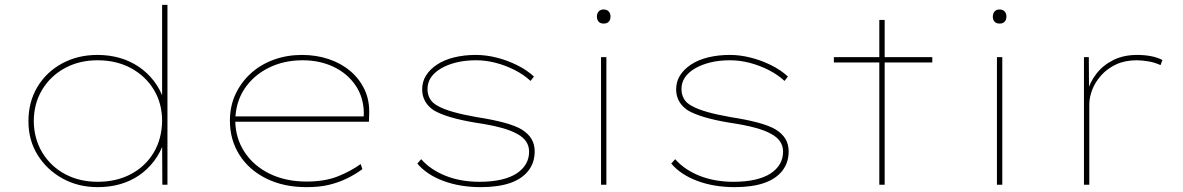

<svg xmlns="http://www.w3.org/2000/svg" viewBox="-20 -760 4868 790"><path d="M382 10Q302 10 237.5 -25.5Q173 -61 135 -122Q97 -183 97 -261Q97 -341 134 -402.5Q171 -464 235.5 -499Q300 -534 381 -534Q429 -534 471.5 -522Q514 -510 550 -486Q586 -462 613 -427Q640 -392 656 -345L647 -346V-740H669V0H648L647 -179L657 -181Q641 -133 614 -97.5Q587 -62 551.5 -38Q516 -14 473.5 -2Q431 10 382 10ZM382 -12Q459 -12 518.5 -43.5Q578 -75 612 -131.5Q646 -188 647 -263Q647 -334 613.5 -390Q580 -446 520 -479Q460 -512 381 -512Q306 -512 246.5 -479.5Q187 -447 153 -390Q119 -333 119 -261Q120 -188 154.5 -131.5Q189 -75 248 -43.5Q307 -12 382 -12Z M1241 10Q1147 10 1075.5 -25.5Q1004 -61 965 -123Q926 -185 926 -263Q926 -324 949.5 -373.5Q973 -423 1013 -459Q1053 -495 1107 -514.5Q1161 -534 1222 -534Q1281 -534 1332 -517Q1383 -500 1421 -468Q1459 -436 1480 -391.5Q1501 -347 1499 -291L1498 -259H938V-281H1487L1476 -270L1477 -295Q1476 -361 1442 -410Q1408 -459 1351.5 -485.5Q1295 -512 1225 -512Q1148 -512 1085.5 -481Q1023 -450 986 -394.5Q949 -339 948 -263Q949 -191 986.5 -134Q1024 -77 1090 -45Q1156 -13 1241 -13Q1317 -13 1370.5 -34.5Q1424 -56 1464 -85L1471 -64Q1438 -40 1404 -24Q1370 -8 1331.5 1Q1293 10 1241 10Z M1958 10Q1873 10 1804.5 -15.5Q1736 -41 1697 -87L1713 -105Q1752 -61 1814 -36.5Q1876 -12 1953 -12Q2004 -12 2042.5 -21Q2081 -30 2106 -46.5Q2131 -63 2144 -85.5Q2157 -108 2157 -136Q2157 -183 2108 -209Q2084 -223 2041.5 -234.5Q1999 -246 1938 -255Q1877 -265 1833.5 -278Q1790 -291 1765 -306Q1742 -321 1729.5 -343Q1717 -365 1717 -392Q1717 -424 1733 -449.5Q1749 -475 1778.5 -494.5Q1808 -514 1849 -524Q1890 -534 1938 -534Q1980 -534 2023.5 -523Q2067 -512 2107.5 -492Q2148 -472 2177 -445L2163 -427Q2135 -453 2097.5 -472Q2060 -491 2019.5 -501.5Q1979 -512 1939 -512Q1894 -512 1857.5 -503Q1821 -494 1794 -478Q1767 -462 1753 -441Q1739 -420 1739 -394Q1739 -372 1748.5 -354.5Q1758 -337 1780 -325Q1804 -311 1844.5 -299.5Q1885 -288 1942 -278Q2007 -268 2053.5 -255.5Q2100 -243 2127 -227Q2154 -210 2167 -188Q2180 -166 2180 -137Q2180 -91 2154 -57.5Q2128 -24 2079 -7Q2030 10 1958 10Z M2453 0V-525H2475V0ZM2464 -663Q2450 -663 2443 -671Q2436 -679 2436 -692Q2436 -704 2443 -712.5Q2450 -721 2464 -721Q2477 -721 2484.5 -713Q2492 -705 2492 -692Q2492 -679 2485 -671Q2478 -663 2464 -663Z M3003 10Q2918 10 2849.5 -15.5Q2781 -41 2742 -87L2758 -105Q2797 -61 2859 -36.5Q2921 -12 2998 -12Q3049 -12 3087.5 -21Q3126 -30 3151 -46.5Q3176 -63 3189 -85.5Q3202 -108 3202 -136Q3202 -183 3153 -209Q3129 -223 3086.5 -234.5Q3044 -246 2983 -255Q2922 -265 2878.5 -278Q2835 -291 2810 -306Q2787 -321 2774.5 -343Q2762 -365 2762 -392Q2762 -424 2778 -449.5Q2794 -475 2823.5 -494.5Q2853 -514 2894 -524Q2935 -534 2983 -534Q3025 -534 3068.5 -523Q3112 -512 3152.5 -492Q3193 -472 3222 -445L3208 -427Q3180 -453 3142.5 -472Q3105 -491 3064.5 -501.5Q3024 -512 2984 -512Q2939 -512 2902.5 -503Q2866 -494 2839 -478Q2812 -462 2798 -441Q2784 -420 2784 -394Q2784 -372 2793.5 -354.5Q2803 -337 2825 -325Q2849 -311 2889.5 -299.5Q2930 -288 2987 -278Q3052 -268 3098.5 -255.5Q3145 -243 3172 -227Q3199 -210 3212 -188Q3225 -166 3225 -137Q3225 -91 3199 -57.5Q3173 -24 3124 -7Q3075 10 3003 10Z M3598 0V-678H3620V0ZM3411 -503V-525H3816V-503Z M4082 0V-525H4104V0ZM4093 -663Q4079 -663 4072 -671Q4065 -679 4065 -692Q4065 -704 4072 -712.5Q4079 -721 4093 -721Q4106 -721 4113.5 -713Q4121 -705 4121 -692Q4121 -679 4114 -671Q4107 -663 4093 -663Z M4440 0V-525H4460L4461 -381L4452 -377Q4464 -422 4491.5 -457Q4519 -492 4561 -513Q4603 -534 4659 -534Q4689 -534 4715.5 -529Q4742 -524 4763 -513L4755 -492Q4732 -503 4705 -507.5Q4678 -512 4657 -512Q4609 -512 4572.5 -495Q4536 -478 4511 -450Q4486 -422 4474 -390.5Q4462 -359 4462 -331V0Z"/></svg>

Font: Lexend Mega Thin
Style: Regular
Weight: 250
Version: Version 1.007